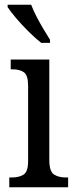

<svg xmlns="http://www.w3.org/2000/svg" viewBox="-20 -786 318 806"><path d="M19 0V-41H30Q60 -41 79 -53Q98 -65 98 -110V-425Q98 -470 80.5 -482.5Q63 -495 33 -495H25V-536H187V-115Q187 -67 206 -54Q225 -41 256 -41H266V0ZM153 -606Q130 -624 101 -652.5Q72 -681 47.5 -710Q23 -739 12 -756V-766H111Q119 -744 133 -717Q147 -690 162.5 -664Q178 -638 190 -619V-606Z"/></svg>

Font: Noto Serif Tamil Condensed
Style: Regular
Weight: 400
Width: 3
Designer: Indian Type Foundry, Tom Grace, and the Monotype Design Team
Foundry: Monotype Imaging Inc.
Version: Version 2.004; ttfautohint (v1.8.4.7-5d5b)